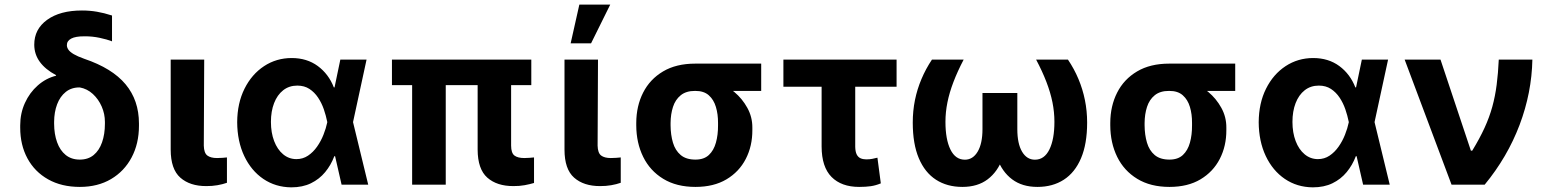

<svg xmlns="http://www.w3.org/2000/svg" viewBox="-20 -806 6761 838"><path d="M129.5 -610.5Q129.2 -678.5 185.5 -719.3Q241.8 -760.2 337.7 -760.2Q372 -760.2 403.1 -754.8Q434.3 -749.5 468.9 -738.3V-625.6Q447.8 -633.9 415.4 -640.8Q383 -647.8 349.2 -647.5Q309.7 -647.8 290.6 -637.5Q271.6 -627.2 271.9 -608.6Q271.9 -599.1 278.4 -589.4Q285 -579.6 301.6 -569.7Q318.2 -559.9 347.7 -549.4Q469.6 -508.2 528 -438.2Q586.4 -368.2 586.5 -267V-257.2Q586.4 -179 554.4 -118.8Q522.5 -58.6 464.6 -24.4Q406.7 9.8 328.3 9.8Q248.7 9.8 190.1 -23.2Q131.4 -56.2 99.8 -114.7Q68.2 -173.1 68.2 -249V-258.8Q68.2 -311.3 88.7 -356.5Q109.3 -401.8 145 -433.2Q180.7 -464.6 225 -475.6L223.8 -478.5Q177.9 -503 153.9 -535.9Q129.8 -568.8 129.5 -610.5ZM216.2 -274V-266Q216.4 -220.5 229.2 -185.1Q241.9 -149.6 266.8 -129.5Q291.7 -109.4 328.3 -109.4Q364.5 -109.4 388.7 -129.3Q413 -149.3 425.4 -184.8Q437.9 -220.2 437.9 -266V-274Q437.9 -308.9 423.9 -341Q409.9 -373 385.3 -395.8Q360.6 -418.5 328.3 -424.4Q292.3 -424.9 267.2 -404.9Q242.2 -385 229.3 -350.8Q216.4 -316.7 216.2 -274Z M725 -545.9H871.3L869.5 -170.5Q870.3 -138.3 884.9 -127.2Q899.5 -116.2 927.3 -116.2Q941.5 -116.2 951.9 -117.2Q962.2 -118.2 970.5 -118.9V-8.2Q951.9 -1.6 928.8 2.4Q905.8 6.4 880.5 6.2Q809.1 6.4 767.1 -30.6Q725.1 -67.6 725 -152.9Z M1251.2 11.7Q1182.5 11 1129.3 -25.1Q1076.1 -61.3 1045.9 -125.3Q1015.7 -189.4 1015.2 -272.5Q1015.7 -355.9 1047.2 -418.8Q1078.6 -481.8 1132.5 -517.3Q1186.3 -552.7 1253.1 -552.7Q1319.5 -552.7 1367 -517.8Q1414.5 -482.8 1437.1 -424.4H1483.2L1520.5 -274.4L1587.1 0H1470.9L1408.2 -274.4Q1402.8 -301.5 1393.3 -329.2Q1383.7 -356.8 1368.2 -380.1Q1352.7 -403.3 1330.5 -417.9Q1308.2 -432.4 1277.7 -432.4Q1241.8 -432.4 1216 -412.1Q1190.1 -391.7 1176.3 -356Q1162.5 -320.3 1162.5 -273.8Q1162.5 -227.1 1176.5 -190.3Q1190.5 -153.6 1215.6 -132.7Q1240.6 -111.7 1273.4 -111.5Q1301.9 -111.5 1324.4 -126.6Q1346.9 -141.7 1363.8 -165.8Q1380.8 -189.9 1391.8 -217.9Q1402.9 -245.8 1408.2 -271.5L1465.4 -545.9H1579.9L1520.5 -271.5L1483.2 -124.2H1439.1Q1424.6 -85.5 1399.2 -54.8Q1373.8 -24 1337.2 -6.2Q1300.6 11.7 1251.2 11.7Z M2298.9 -545.9V-434.4H1690.7V-545.9ZM1925.5 -545.9V0H1778.8V-545.9ZM2064.7 -545.9H2210.8V-170.5Q2210.9 -138.3 2225.2 -127.2Q2239.6 -116.2 2268.5 -116.2Q2281 -116.2 2291.8 -117.2Q2302.7 -118.2 2310.8 -118.9V-7.4Q2292.2 -1.9 2269.7 2.3Q2247.3 6.4 2221 6.2Q2149 6.4 2107 -30.6Q2065 -67.6 2064.7 -152.9Z M2443.8 -545.9H2590L2588.3 -170.5Q2589.1 -138.3 2603.7 -127.2Q2618.3 -116.2 2646.1 -116.2Q2660.3 -116.2 2670.6 -117.2Q2681 -118.2 2689.3 -118.9V-8.2Q2670.6 -1.6 2647.6 2.4Q2624.5 6.4 2599.2 6.2Q2527.8 6.4 2485.8 -30.6Q2443.8 -67.6 2443.8 -152.9ZM2470.7 -617 2508.6 -785.9H2643.4L2559.8 -617Z M2757 -258.8V-269.5Q2757.3 -343.4 2787 -401.8Q2816.7 -460.3 2874.1 -494.3Q2931.5 -528.3 3014.1 -528.3Q3025.6 -521.9 3036.1 -505.7Q3046.7 -489.6 3063.7 -472.8Q3080.8 -456 3111.1 -446.5Q3149.9 -433.9 3184.8 -404.7Q3219.7 -375.5 3241.8 -335.3Q3264 -295.1 3263.7 -249V-238.3Q3264 -168.7 3235 -112.4Q3206 -56.1 3150.5 -23.1Q3095.1 9.8 3015.4 9.8Q2932.5 9.8 2874.8 -25.5Q2817 -60.7 2787.2 -121.5Q2757.3 -182.3 2757 -258.8ZM2906.8 -269.5V-258.8Q2907.1 -217.5 2917.1 -183.5Q2927.1 -149.5 2950.9 -129.4Q2974.6 -109.4 3015.4 -109.4Q3052.3 -109.4 3073.8 -129.4Q3095.3 -149.5 3104.7 -183.5Q3114.2 -217.5 3113.9 -258.8V-269.5Q3114.2 -307.5 3104.6 -339.3Q3095.1 -371.1 3073.4 -390.3Q3051.7 -409.5 3014.1 -409.2Q2974.8 -409.5 2951.2 -390.3Q2927.5 -371.1 2917.3 -339.3Q2907.1 -307.5 2906.8 -269.5ZM3302.3 -528.3V-409.2H3014.1V-528.3Z M3893.2 -545.9V-427.3H3399.2V-545.9ZM3566 -545.9H3712.7V-165.2Q3713.2 -144.1 3719 -132.2Q3724.9 -120.3 3735.5 -115.4Q3746.2 -110.5 3760.4 -110.4Q3776.9 -110.5 3787.1 -112.7Q3797.4 -114.9 3809.6 -117.8L3824.4 -5.7Q3802.1 3.6 3780.4 6.7Q3758.8 9.8 3729.9 9.8Q3652.4 9.8 3609.3 -33.7Q3566.2 -77.2 3566 -166.6Z M4047.6 -545.9H4186Q4159.1 -494.6 4141.5 -448.4Q4123.8 -402.2 4115.2 -359.5Q4106.5 -316.7 4106.5 -274.4Q4106.5 -197.7 4128.3 -153.3Q4150.1 -109 4191.3 -109Q4226.3 -109 4247.2 -144.3Q4268.1 -179.6 4268.1 -242.2V-400H4378.4V-256.8Q4378.4 -176.6 4356.5 -116.6Q4334.6 -56.5 4290.8 -23.4Q4247.1 9.8 4180.4 9.8Q4113.8 9.8 4065.2 -21.6Q4016.6 -53 3990.2 -115.5Q3963.8 -177.9 3963.8 -270.9Q3963.8 -321.7 3973.4 -369.3Q3983.1 -416.9 4001.9 -461.2Q4020.6 -505.6 4047.6 -545.9ZM4502.2 -545.9H4641.1Q4668.4 -505.4 4687 -461.1Q4705.6 -416.9 4715.2 -369.3Q4724.9 -321.7 4724.9 -270.9Q4724.9 -178.3 4698.4 -115.8Q4671.9 -53.2 4623.2 -21.7Q4574.5 9.8 4507.9 9.8Q4441.5 9.8 4397.5 -23.3Q4353.5 -56.3 4331.7 -116.4Q4309.9 -176.4 4309.9 -256.8V-400H4420.2V-242.2Q4420.2 -179 4440.9 -144Q4461.6 -109 4497 -109Q4538.2 -109 4560.2 -153.6Q4582.1 -198.2 4582.1 -274.4Q4582.1 -316.5 4573.5 -359.6Q4564.8 -402.6 4547 -448.8Q4529.2 -495 4502.2 -545.9Z M4825.9 -258.8V-269.5Q4826.2 -343.4 4855.9 -401.8Q4885.5 -460.3 4943 -494.3Q5000.4 -528.3 5082.9 -528.3Q5094.4 -521.9 5105 -505.7Q5115.5 -489.6 5132.6 -472.8Q5149.6 -456 5180 -446.5Q5218.8 -433.9 5253.7 -404.7Q5288.6 -375.5 5310.7 -335.3Q5332.8 -295.1 5332.5 -249V-238.3Q5332.8 -168.7 5303.8 -112.4Q5274.8 -56.1 5219.4 -23.1Q5164 9.8 5084.3 9.8Q5001.4 9.8 4943.6 -25.5Q4885.8 -60.7 4856 -121.5Q4826.2 -182.3 4825.9 -258.8ZM4975.7 -269.5V-258.8Q4976 -217.5 4986 -183.5Q4996 -149.5 5019.7 -129.4Q5043.5 -109.4 5084.3 -109.4Q5121.2 -109.4 5142.7 -129.4Q5164.2 -149.5 5173.6 -183.5Q5183 -217.5 5182.7 -258.8V-269.5Q5183 -307.5 5173.5 -339.3Q5164 -371.1 5142.2 -390.3Q5120.5 -409.5 5082.9 -409.2Q5043.7 -409.5 5020 -390.3Q4996.4 -371.1 4986.2 -339.3Q4976 -307.5 4975.7 -269.5ZM5371.2 -528.3V-409.2H5082.9V-528.3Z M5709.7 11.7Q5641 11 5587.8 -25.1Q5534.6 -61.3 5504.4 -125.3Q5474.2 -189.4 5473.7 -272.5Q5474.2 -355.9 5505.7 -418.8Q5537.1 -481.8 5591 -517.3Q5644.8 -552.7 5711.6 -552.7Q5778 -552.7 5825.5 -517.8Q5872.9 -482.8 5895.6 -424.4H5941.7L5979 -274.4L6045.6 0H5929.4L5866.7 -274.4Q5861.3 -301.5 5851.8 -329.2Q5842.2 -356.8 5826.7 -380.1Q5811.2 -403.3 5789 -417.9Q5766.7 -432.4 5736.2 -432.4Q5700.3 -432.4 5674.5 -412.1Q5648.6 -391.7 5634.8 -356Q5621 -320.3 5621 -273.8Q5621 -227.1 5635 -190.3Q5649 -153.6 5674.1 -132.7Q5699.1 -111.7 5731.9 -111.5Q5760.4 -111.5 5782.9 -126.6Q5805.4 -141.7 5822.3 -165.8Q5839.3 -189.9 5850.3 -217.9Q5861.4 -245.8 5866.7 -271.5L5923.9 -545.9H6038.4L5979 -271.5L5941.7 -124.2H5897.6Q5883.1 -85.5 5857.7 -54.8Q5832.3 -24 5795.7 -6.2Q5759.1 11.7 5709.7 11.7Z M6315.4 0 6110.7 -545.9H6267.2L6399.8 -148.4H6405.7Q6438.1 -201.4 6459.4 -247.9Q6480.7 -294.4 6493.3 -340.2Q6505.9 -386 6512.3 -436.1Q6518.8 -486.1 6521.5 -545.9H6668.2Q6665.4 -401.3 6612.3 -260.7Q6559.1 -120.2 6460 0Z"/></svg>

Font: GitLab Sans
Style: Regular
Weight: 400
Designer: Rasmus Andersson
Foundry: Modifications by GitLab B.V., manufactured by rsms
Version: Version 4.000;git-c8fb6b7